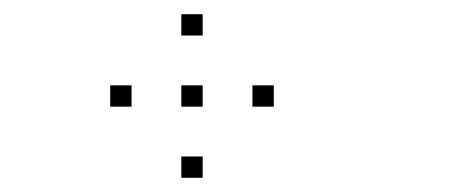

<svg xmlns="http://www.w3.org/2000/svg" viewBox="-20 -185 640 270"><path d="M236 -165Q235 -165 235 -165Q235 -165 235 -164V-136Q235 -135 235 -135Q235 -135 236 -135H264Q265 -135 265 -135Q265 -135 265 -136V-164Q265 -165 265 -165Q265 -165 264 -165ZM136 -65Q135 -65 135 -65Q135 -65 135 -64V-36Q135 -35 135 -35Q135 -35 136 -35H164Q165 -35 165 -35Q165 -35 165 -36V-64Q165 -65 165 -65Q165 -65 164 -65ZM236 -65Q235 -65 235 -65Q235 -65 235 -64V-36Q235 -35 235 -35Q235 -35 236 -35H264Q265 -35 265 -35Q265 -35 265 -36V-64Q265 -65 265 -65Q265 -65 264 -65ZM336 -65Q335 -65 335 -65Q335 -65 335 -64V-36Q335 -35 335 -35Q335 -35 336 -35H364Q365 -35 365 -35Q365 -35 365 -36V-64Q365 -65 365 -65Q365 -65 364 -65ZM236 35Q235 35 235 35Q235 35 235 36V64Q235 65 235 65Q235 65 236 65H264Q265 65 265 65Q265 65 265 64V36Q265 35 265 35Q265 35 264 35Z"/></svg>

Font: Doto Black Thin
Style: Regular
Weight: 250
Monospace: yes
Version: Version 1.000